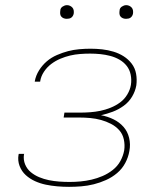

<svg xmlns="http://www.w3.org/2000/svg" viewBox="-20 -717 640 745"><path d="M248 8Q225 8 202 6Q179 4 157.5 -0.5Q136 -5 116 -14Q96 -23 80 -37.5Q64 -52 56 -73Q48 -94 52 -117L53 -120H74L73 -118Q70 -97 77.5 -79Q85 -61 99.5 -49Q114 -37 132 -29.5Q150 -22 169.5 -18Q189 -14 209.5 -12.5Q230 -11 250 -11Q271 -11 292.5 -13Q314 -15 335.5 -20Q357 -25 378 -34Q399 -43 417.5 -57.5Q436 -72 447 -92Q458 -112 462 -134Q465 -155 460.5 -176Q456 -197 442.5 -212Q429 -227 410.5 -236.5Q392 -246 372 -251.5Q352 -257 330.5 -259Q309 -261 287 -261H227L230 -280H290Q310 -280 330 -281.5Q350 -283 369.5 -287Q389 -291 409 -299Q429 -307 446 -319.5Q463 -332 474 -350.5Q485 -369 488 -388Q491 -408 487 -427.5Q483 -447 471.5 -461.5Q460 -476 443.5 -485.5Q427 -495 408 -500Q389 -505 369.5 -507Q350 -509 330 -509Q311 -509 291 -507.5Q271 -506 252 -501.5Q233 -497 214 -489Q195 -481 178.5 -468.5Q162 -456 150.5 -438.5Q139 -421 136 -402V-400H115V-402Q119 -424 131.5 -444Q144 -464 161.5 -479Q179 -494 201 -503.5Q223 -513 244 -518.5Q265 -524 287.5 -526Q310 -528 331 -528Q354 -528 376.5 -525.5Q399 -523 420.5 -516.5Q442 -510 460 -498.5Q478 -487 491 -470Q504 -453 508 -431Q512 -409 509 -386Q505 -363 492.5 -342Q480 -321 460 -306.5Q440 -292 417.5 -283.5Q395 -275 372 -270Q398 -265 420.5 -254Q443 -243 459 -225Q475 -207 481 -182Q487 -157 482 -131Q478 -107 466 -84.5Q454 -62 434.5 -45.5Q415 -29 391.5 -18.5Q368 -8 344 -2Q320 4 295.5 6Q271 8 248 8ZM469 -644Q463 -644 457.5 -646Q452 -648 448 -652.5Q444 -657 443.5 -663.5Q443 -670 444 -676Q444 -681 446.5 -685Q449 -689 453 -691.5Q457 -694 461 -695.5Q465 -697 470 -697Q476 -697 481.5 -694.5Q487 -692 491 -687.5Q495 -683 496 -676.5Q497 -670 496 -664Q495 -659 492.5 -655Q490 -651 486.5 -648.5Q483 -646 478.5 -645Q474 -644 469 -644ZM239 -644Q233 -644 227.5 -646Q222 -648 218 -652.5Q214 -657 213.5 -663.5Q213 -670 214 -676Q214 -681 216.5 -685Q219 -689 223 -691.5Q227 -694 231 -695.5Q235 -697 240 -697Q246 -697 251.5 -694.5Q257 -692 261 -687.5Q265 -683 266 -676.5Q267 -670 266 -664Q265 -659 262.5 -655Q260 -651 256.5 -648.5Q253 -646 248.5 -645Q244 -644 239 -644Z"/></svg>

Font: Iosevka Thin Extended
Style: Italic
Weight: 100
Width: 7
Italic angle: -9°
Monospace: yes
Designer: Belleve Invis
Foundry: Belleve Invis
Version: Version 32.5.0; ttfautohint (v1.8.4)